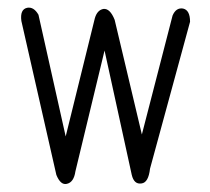

<svg xmlns="http://www.w3.org/2000/svg" viewBox="-20 -482 540 494"><path d="M366 -48Q362 -12 344 -10Q325 -7 319 -32L249 -352L174 -41Q170 -13 152 -9Q136 -5 125 -32L35 -428Q31 -458 50 -462Q67 -465 79 -444L149 -131L224 -435Q230 -456 246 -459Q263 -461 275 -431L345 -136L424 -442Q433 -463 451 -460Q469 -456 469 -426Z"/></svg>

Font: Yomogi
Style: Regular
Weight: 400
Designer: satsuyako
Foundry: satsuyako
Version: Version 3.100